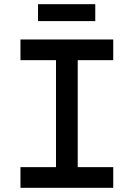

<svg xmlns="http://www.w3.org/2000/svg" viewBox="-20 -899 640 919"><path d="M78 0V-99H248V-611H78V-710H522V-611H352V-99H522V0ZM162 -798V-879H436V-798Z"/></svg>

Font: Geist Mono Medium
Style: Regular
Weight: 500
Monospace: yes
Designer: Basement.studio, Andrés Briganti, Mateo Zaragoza
Foundry: Basement.studio, Vercel, Andrés Briganti, Guido Ferreyra, Mateo Zaragoza
Version: Version 1.500; ttfautohint (v1.8.4.7-5d5b)